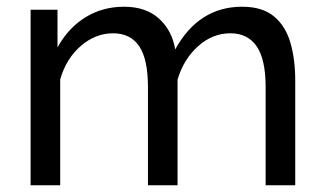

<svg xmlns="http://www.w3.org/2000/svg" viewBox="-20 -551 964 571"><path d="M858 0H770V-292Q770 -374 743.5 -413Q717 -452 665 -452Q612 -452 569 -413.5Q526 -375 508 -314V0H420V-292Q420 -375 394 -413.5Q368 -452 316 -452Q264 -452 220.5 -414.5Q177 -377 159 -315V0H71V-522H151V-410Q183 -468 234 -499.5Q285 -531 349 -531Q414 -531 453 -495.5Q492 -460 501 -404Q571 -531 700 -531Q760 -531 794.5 -502.5Q829 -474 843.5 -424.5Q858 -375 858 -312Z"/></svg>

Font: Raleway Medium
Style: Regular
Weight: 500
Designer: Matt McInerney, Pablo Impallari, Rodrigo Fuenzalida
Foundry: Matt McInerney, Pablo Impallari, Rodrigo Fuenzalida
Version: Version 4.026